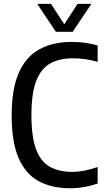

<svg xmlns="http://www.w3.org/2000/svg" viewBox="-20 -967 539 996"><path d="M344 9.5Q249.5 9.5 181.5 -26.8Q113.5 -63 77 -145.8Q40.5 -228.5 40.5 -368.5Q40.5 -505.5 77.5 -589.2Q114.5 -673 184.2 -711.2Q254 -749.5 352.5 -749.5Q421.5 -749.5 486.5 -731.5V-646Q453 -656 421.5 -660.2Q390 -664.5 357 -664.5Q287.5 -664.5 239.8 -637.5Q192 -610.5 167.5 -546.2Q143 -482 143 -370.5Q143 -256 167.5 -191.8Q192 -127.5 239.2 -101.5Q286.5 -75.5 354.5 -75.5Q386 -75.5 418 -81.8Q450 -88 486.5 -100.5V-15Q458 -4.5 420.5 2.5Q383 9.5 344 9.5ZM270 -802 173 -947H244.5L313.5 -841L382.5 -947H454L357 -802Z"/></svg>

Font: Encode Sans Condensed Condensed Medium
Style: Regular
Weight: 500
Width: 3
Designer: Multiple Designers
Foundry: Impallari Type
Version: Version 3.000; ttfautohint (v1.8.3) -l 8 -r 50 -G 200 -x 14 